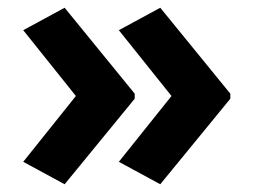

<svg xmlns="http://www.w3.org/2000/svg" viewBox="-20 -522 655 496"><path d="M575 -267V-280L394 -502L287 -444L423 -274L287 -104L394 -46ZM328 -267V-280L147 -502L40 -444L176 -274L40 -104L147 -46Z"/></svg>

Font: Noto Sans Lisu
Style: Bold
Weight: 700
Designer: Monotype Design Team. David Williams.
Foundry: Monotype Imaging Inc.
Version: Version 2.102